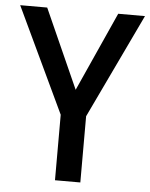

<svg xmlns="http://www.w3.org/2000/svg" viewBox="-52 -757 626 800"><g transform="rotate(5 261.0 -357.0)"><path d="M261 -383 410 -714H522L314 -277V0H208V-274L0 -714H113Z"/></g></svg>

Font: Noto Sans Lao UI SemCond Med
Style: Regular
Weight: 500
Width: 4
Designer: Monotype Design Team
Foundry: Monotype Imaging Inc.
Version: Version 2.000; ttfautohint (v1.8.4.7-5d5b)